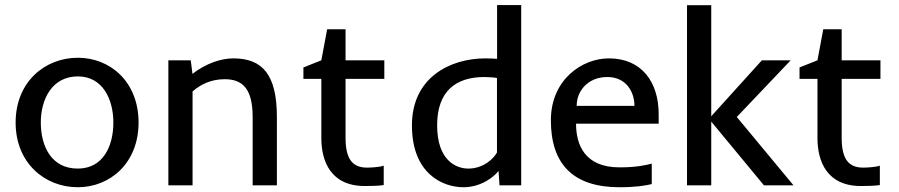

<svg xmlns="http://www.w3.org/2000/svg" viewBox="-20 -747 3623 774"><path d="M538.6 -252.9C538.6 -417.5 424.3 -514.2 293.9 -514.2C161.6 -514.2 43 -417.5 43 -252.9C43 -89.4 161.1 7.8 293.5 7.8C423.8 7.8 538.6 -89.4 538.6 -252.9ZM144.5 -252.9C144.5 -347.2 189.9 -439 293.9 -439C393.6 -439 437 -347.2 437 -252.9C437 -159.7 397 -67.4 293.5 -67.4C185.5 -67.4 144.5 -159.7 144.5 -252.9Z M1096.2 0V-275.4C1096.2 -446.8 1037.6 -511.7 920.4 -511.7C872.1 -511.7 810.1 -491.7 755.9 -449.2L749 -503.9H658.7V0H756.3V-378.4C787.1 -405.3 829.1 -427.7 885.7 -427.7C956.1 -427.7 998.5 -391.6 998.5 -275.4V0Z M1275.4 -190.4C1275.4 -97.2 1313 2.9 1450.7 2.9C1465.3 2.9 1510.7 2.4 1526.9 -1V-79.1C1508.8 -72.8 1471.7 -71.3 1460 -71.3C1405.3 -71.3 1373 -100.1 1373 -190.9V-429.2H1529.3V-503.9H1373V-628.9H1298.8L1275.4 -503.9L1203.1 -475.1V-429.2H1275.4Z M1983.9 -509.8C1969.7 -510.7 1955.1 -511.7 1937.5 -511.7C1793.5 -511.7 1640.6 -434.1 1640.6 -241.7C1640.6 -45.9 1765.6 7.8 1848.1 7.8C1921.9 7.8 1974.6 -37.1 1989.7 -58.1L1993.7 0H2081.1V-726.6H1983.9ZM1867.7 -67.4C1818.8 -67.4 1742.2 -100.1 1742.2 -241.7C1742.2 -379.4 1817.4 -436.5 1932.6 -436.5C1948.2 -436.5 1973.6 -434.6 1983.4 -432.6V-132.3C1971.2 -109.4 1930.7 -67.4 1867.7 -67.4Z M2477.1 7.8C2543.5 7.8 2582.5 1 2607.4 -4.9V-87.4C2582 -80.6 2542.5 -72.3 2477.5 -72.3C2335.4 -72.3 2302.2 -165.5 2302.2 -248.5H2635.3V-286.6C2635.3 -415.5 2567.4 -511.7 2434.6 -511.7C2326.7 -511.7 2200.7 -426.3 2200.7 -262.2C2200.7 -85.4 2290.5 7.8 2477.1 7.8ZM2428.2 -436.5C2504.4 -436.5 2537.6 -376.5 2537.6 -320.3H2304.7C2304.7 -380.4 2350.1 -436.5 2428.2 -436.5Z M3059.6 0H3178.7L2950.2 -275.4L3167.5 -503.9H3051.3L2847.2 -278.3V-726.1H2749.5V0H2847.2V-256.8Z M3275.4 -190.4C3275.4 -97.2 3313 2.9 3450.7 2.9C3465.3 2.9 3510.7 2.4 3526.9 -1V-79.1C3508.8 -72.8 3471.7 -71.3 3460 -71.3C3405.3 -71.3 3373 -100.1 3373 -190.9V-429.2H3529.3V-503.9H3373V-628.9H3298.8L3275.4 -503.9L3203.1 -475.1V-429.2H3275.4Z"/></svg>

Font: Inder
Style: Regular
Weight: 400
Designer: Irina Smirnova
Foundry: Irina Smirnova
Version: Version 1.001